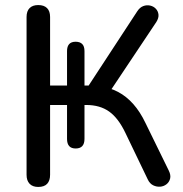

<svg xmlns="http://www.w3.org/2000/svg" viewBox="-20 -732 724 759"><path d="M131 7Q109 7 97 -5.5Q85 -18 85 -41V-665Q85 -688 97 -700Q109 -712 131 -712Q154 -712 166 -700Q178 -688 178 -665V-394H245V-530Q245 -567 279 -567Q296 -567 305 -558Q314 -549 314 -530V-394H340L324 -384L523 -688Q533 -703 546.5 -708Q560 -713 573.5 -710Q587 -707 596 -697.5Q605 -688 606.5 -674.5Q608 -661 598 -645L409 -362L373 -391Q414 -386 447 -368.5Q480 -351 507 -320.5Q534 -290 555 -246L647 -58Q656 -40 652.5 -26Q649 -12 638 -3.5Q627 5 613 6Q599 7 585.5 0.5Q572 -6 564 -23L476 -206Q448 -265 411.5 -291Q375 -317 321 -317H296L314 -326V-183Q314 -145 279 -145Q245 -145 245 -183V-317H178V-41Q178 -18 166.5 -5.5Q155 7 131 7Z"/></svg>

Font: Nunito Medium
Style: Regular
Weight: 500
Designer: Vernon Adams
Foundry: Vernon Adams
Version: Version 3.601